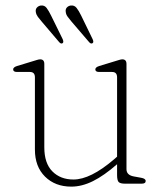

<svg xmlns="http://www.w3.org/2000/svg" viewBox="-20 -684 606 715"><path d="M110 -127V-396Q110 -416 91.5 -416H43.5Q29 -416 29 -425.5Q29 -433.5 43 -438L102 -456Q110.5 -458.5 117.8 -460.8Q125 -463 129.5 -463Q145 -463 145 -446V-135.5Q145 -76 175 -45.8Q205 -15.5 253.5 -15.5Q317 -15.5 404.5 -90.5L416 -100.5V-396Q416 -416 397.5 -416H349.5Q335 -416 335 -425.5Q335 -433.5 349 -438L408 -456Q416.5 -458.5 423.8 -460.8Q431 -463 435.5 -463Q451 -463 451 -446V-54Q451 -32 478 -27L505.5 -22Q522.5 -19 522.5 -10Q522.5 0 507.5 0H446Q428 0 422 -6Q416 -12 416 -32.5V-72.5Q367.5 -30 326.2 -9.5Q285 11 245.5 11Q185.5 11 147.8 -26.2Q110 -63.5 110 -127ZM282.5 -625.5 325 -538Q330 -527 325 -523.5Q319 -519 312 -527L246 -604Q239 -612.5 232.5 -621Q226 -629.5 225 -638.5Q223 -649 228.5 -655.5Q234 -662 243.5 -663.5Q257 -665 265.2 -654.5Q273.5 -644 282.5 -625.5ZM170.5 -625.5 213.5 -538Q218 -527 213.5 -523.5Q207.5 -519 200.5 -527L135 -604Q127.5 -612.5 121.2 -621Q115 -629.5 113.5 -638.5Q111.5 -649 117.2 -655.5Q123 -662 132 -663.5Q145.5 -665 153.5 -654.5Q161.5 -644 170.5 -625.5Z"/></svg>

Font: Fraunces 9pt S050 Thin
Style: Regular
Weight: 100
Version: Version 1.000; ttfautohint (v1.8.3)